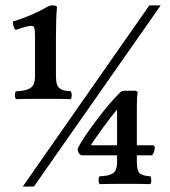

<svg xmlns="http://www.w3.org/2000/svg" viewBox="-20 -677 626 707"><path d="M411.1 -142.1V-273.9Q389.6 -248.5 356.9 -203.6Q324.2 -158.7 314.9 -142.1ZM483.9 -105V-82Q483.9 -47.9 494.6 -38.6Q505.4 -29.3 534.2 -27.8Q537.1 -22 537.1 -13.2Q537.1 -4.4 534.2 1Q507.3 0 456.1 0H440.9Q375 0 346.2 1Q343.3 -3.9 343 -12.7Q342.8 -21.5 346.2 -27.8Q364.3 -28.8 373.8 -30.5Q383.3 -32.2 393.1 -37.4Q402.8 -42.5 407 -53.5Q411.1 -64.5 411.1 -82V-105H283.2Q275.4 -105 270.8 -112.3Q266.1 -119.6 266.1 -129.9L272 -141.1Q289.1 -173.3 337.2 -236.8Q385.3 -300.3 418.9 -333L422.9 -336.9Q428.7 -342.8 439 -342.8H480L486.8 -338.9Q483.9 -317.4 483.9 -284.2V-142.1H543Q549.8 -142.1 549.8 -132.8Q549.8 -126 546.9 -117.2Q543.9 -108.4 539.1 -105ZM95.2 -582Q81.1 -582 38.1 -566.9Q27.8 -574.7 27.8 -598.1Q92.8 -616.7 160.2 -654.8Q165 -657.2 173.8 -657.2Q186 -657.2 189.9 -651.9Q186 -611.8 186 -540V-397Q186 -378.4 189.5 -367.2Q192.9 -356 201.2 -350.6Q209.5 -345.2 217.8 -343.5Q226.1 -341.8 241.2 -340.8Q244.1 -335 244.1 -326.2Q244.1 -317.4 241.2 -312Q211.4 -313 147 -313Q67.9 -313 38.1 -312Q35.2 -316.9 34.9 -325.7Q34.7 -334.5 38.1 -340.8Q56.6 -341.8 66.7 -343.5Q76.7 -345.2 87.9 -350.6Q99.1 -356 104 -367.2Q108.9 -378.4 108.9 -397V-541Q108.9 -566.4 106.4 -574.2Q104 -582 95.2 -582ZM64 9.8 529.8 -657.2H571.8L105 9.8Z"/></svg>

Font: Common Serif SemiBold
Style: Regular
Weight: 600
Designer: Philipp H. Poll, Khaled Hosny
Foundry: Stefan Peev, Context Ltd.
Version: Version 1.026